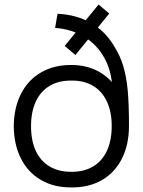

<svg xmlns="http://www.w3.org/2000/svg" viewBox="-20 -802 622 837"><path d="M291.7 15Q215.3 15.7 158.5 -17.4Q101.7 -50.5 71.2 -111.2Q40.7 -171.8 40 -251.7Q40.7 -332.3 71.5 -392.9Q102.3 -453.5 159 -486.4Q215.7 -519.3 291.7 -518.7Q343 -519.3 388.6 -500.4Q434.2 -481.5 467.7 -444.3Q459.5 -511.8 426.8 -563.2Q394.2 -614.7 341.2 -645Q288.3 -675.3 220.3 -680.3L230.7 -742Q314.5 -738 377.7 -701.3Q440.8 -664.7 478.7 -598.7Q503.8 -559.2 517.5 -513.3Q531.2 -467.5 536.8 -407.1Q542.3 -346.7 542.3 -253.7Q542.3 -172.3 511.9 -111.3Q481.5 -50.3 424.8 -17.3Q368 15.7 291.7 15ZM291.7 -53Q348 -53 387.2 -77.1Q426.5 -101.2 446.8 -146.1Q467 -191 467 -252.7Q467 -314.2 446.2 -359Q425.5 -403.8 386.1 -427.6Q346.7 -451.3 291.7 -450.7Q235.2 -451.3 195.7 -427.3Q156.2 -403.3 135.8 -358.5Q115.3 -313.7 115.3 -252Q115.3 -189.3 135.8 -144.8Q156.3 -100.2 195.8 -76.6Q235.3 -53 291.7 -53ZM308.7 -562.3 262 -601.7 409.7 -782.3 456.3 -743Z"/></svg>

Font: Manrope
Style: Regular
Weight: 400
Designer: Mikhail Sharanda
Foundry: Mikhail Sharanda
Version: Version 4.503